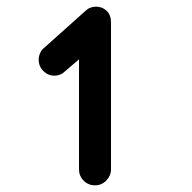

<svg xmlns="http://www.w3.org/2000/svg" viewBox="-20 -538 577 576"><path d="M313 -30Q313 -11 299 3.5Q285 18 265 18Q245 18 231 4Q217 -10 217 -30V-360L175 -324Q162 -311 143 -311Q124 -311 110 -325Q96 -339 96 -359Q96 -369 100.5 -379Q105 -389 113 -395L236 -505Q249 -518 268 -518Q287 -518 300 -505.5Q313 -493 313 -471Z"/></svg>

Font: Tsukimi Rounded
Style: Bold
Weight: 700
Designer: Takashi Funayama
Foundry: Takashi Funayama
Version: Version 1.032; ttfautohint (v1.8.3)